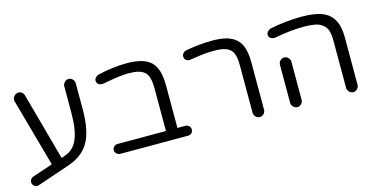

<svg xmlns="http://www.w3.org/2000/svg" viewBox="-66 -899 2513 1279"><g transform="rotate(-15 1190.0 -259.0)"><path d="M407.2 -536.1V-355.5Q407.2 -236.3 379.9 -172.9Q367.2 -142.6 345.2 -120.6Q323.2 -98.6 289.1 -87.9L266.6 -80.1L138.7 -545.9Q135.7 -555.7 128.9 -563.5L125 -566.4Q114.3 -575.2 100.6 -575.2Q85 -575.2 72.8 -562.5Q60.5 -549.8 60.5 -535.2L61.5 -526.4L192.4 -55.7L52.7 -8.8Q42 -4.9 35.2 3.9Q28.3 12.7 28.3 23.4Q28.3 41 43 51.8Q51.8 58.6 60.5 58.6Q69.3 58.6 75.2 55.7L295.9 -19.5Q398.4 -53.7 442.4 -131.8Q486.3 -210 486.3 -355.5V-536.1Q486.3 -551.8 474.6 -564Q462.9 -576.2 447.3 -576.2Q431.6 -576.2 419.4 -564Q407.2 -551.8 407.2 -536.1Z M1118.2 -73.2H1063.5V-368.2Q1063.5 -480.5 1015.6 -528.3Q966.8 -577.1 848.6 -577.1Q752.9 -577.1 649.4 -552.7Q635.7 -548.8 627 -539.1Q618.2 -529.3 618.2 -517.6Q618.2 -501 630.9 -492.2Q641.6 -485.4 653.3 -485.4Q656.2 -485.4 660.2 -485.4Q732.4 -499 770.5 -503.9Q808.6 -508.8 835.4 -508.8Q862.3 -508.8 877 -507.8Q929.7 -502.9 955.1 -478.5Q965.8 -466.8 971.7 -453.1Q984.4 -422.9 984.4 -368.2V-73.2H649.4Q635.7 -73.2 625.5 -63Q615.2 -52.7 615.2 -39.6Q615.2 -26.4 626 -15.6Q636.7 -5.9 649.4 -4.9H1118.2Q1133.8 -4.9 1143.6 -14.6Q1153.3 -24.4 1153.3 -39.1Q1153.3 -57.6 1137.7 -67.4Q1129.9 -73.2 1118.2 -73.2Z M1652.3 -41V-368.2Q1652.3 -445.3 1630.9 -489.3Q1601.6 -549.8 1522.5 -567.4Q1486.3 -575.2 1437.5 -575.2Q1350.6 -575.2 1254.9 -557.6Q1241.2 -554.7 1232.4 -544.9Q1223.6 -535.2 1223.6 -521.5Q1223.6 -506.8 1234.4 -498Q1245.1 -489.3 1257.8 -489.3Q1261.7 -489.3 1272.9 -491.2Q1284.2 -493.2 1300.8 -495.1Q1335 -501 1366.2 -503.9Q1397.5 -506.8 1433.6 -506.8Q1487.3 -506.8 1517.6 -494.1Q1547.9 -481.4 1560.5 -452.1Q1573.2 -423.8 1573.2 -368.2V-41Q1573.2 -25.4 1585.4 -13.2Q1597.7 -1 1613.3 -1Q1628.9 -1 1640.6 -13.2Q1652.3 -25.4 1652.3 -41Z M2296.9 -40V-368.2Q2296.9 -443.4 2271.5 -488.3Q2247.1 -533.2 2196.3 -553.7Q2144.5 -575.2 2052.7 -575.2Q2003.9 -575.2 1945.8 -569.3Q1887.7 -563.5 1835.9 -552.7Q1822.3 -548.8 1813.5 -539.1Q1804.7 -529.3 1804.7 -517.6Q1804.7 -501 1817.4 -492.2Q1828.1 -485.4 1839.8 -485.4Q1842.8 -485.4 1846.7 -485.4Q1960 -506.8 2048.8 -506.8Q2112.3 -506.8 2148.4 -495.1Q2184.6 -481.4 2202.1 -452.1Q2217.8 -422.9 2217.8 -368.2V-40Q2217.8 -24.4 2230 -12.2Q2242.2 0 2257.8 0Q2273.4 0 2285.2 -12.2Q2296.9 -24.4 2296.9 -40ZM1911.1 -40V-302.7Q1911.1 -318.4 1898.9 -330.6Q1886.7 -342.8 1871.1 -342.8Q1860.4 -342.8 1854.5 -338.9Q1832 -325.2 1832 -302.7V-40Q1832 -24.4 1844.2 -12.2Q1856.4 0 1872.1 0Q1887.7 0 1899.4 -12.2Q1911.1 -24.4 1911.1 -40Z"/></g></svg>

Font: FakePearl
Style: Light
Weight: 350
Version: Version 1.2